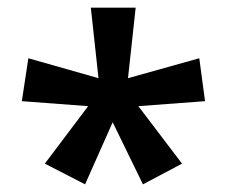

<svg xmlns="http://www.w3.org/2000/svg" viewBox="-20 -820 592 501"><path d="M334 -800 314 -616 500 -668 515 -556 341 -543 455 -393 353 -339 274 -501 202 -339 97 -393 210 -543 37 -556 54 -668 237 -616 217 -800Z"/></svg>

Font: Noto Sans Tamil SemiBold
Style: Regular
Weight: 600
Designer: Jelle Bosma - Monotype Design Team
Foundry: Monotype Imaging Inc.
Version: Version 2.004; ttfautohint (v1.8.4.7-5d5b)